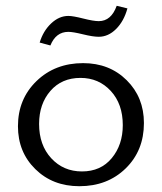

<svg xmlns="http://www.w3.org/2000/svg" viewBox="-20 -638 559 663"><path d="M154 -481 117 -491Q129 -531 156.5 -557Q184 -583 216 -583Q232 -583 267.5 -574Q303 -565 321 -565Q364 -565 383 -618L420 -609Q408 -565 381 -538Q354 -511 321 -511Q301 -511 266.5 -519.5Q232 -528 216 -528Q173 -528 154 -481ZM254 5Q162 5 102 -54Q42 -113 42 -202Q42 -296 106 -358Q170 -420 267 -420Q358 -420 417.5 -361Q477 -302 477 -213Q477 -118 414 -56.5Q351 5 254 5ZM263 -46Q328 -46 366 -92Q404 -138 404 -206Q404 -279 362.5 -324Q321 -369 258 -369Q193 -369 154 -324Q115 -279 115 -210Q115 -137 157 -91.5Q199 -46 263 -46Z"/></svg>

Font: EauTestInfant
Style: Regular
Weight: 400
Designer: Christian Thalmann (Catharsis Fonts)
Version: Version 0.001;PS 000.001;hotconv 1.0.88;makeotf.lib2.5.64775